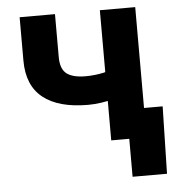

<svg xmlns="http://www.w3.org/2000/svg" viewBox="-51 -583 721 787"><g transform="rotate(-5 310.0 -190.0)"><path d="M307.1 -153.3Q186 -153.3 122.3 -203.9Q58.6 -254.4 58.6 -356.9V-535.6H204.1V-358.4Q204.1 -310.1 229.2 -290.5Q254.4 -271 307.1 -271Q345.2 -271 381.8 -279.1Q418.5 -287.1 460.4 -301.3V-183.6Q442.4 -176.3 416.5 -168.9Q390.6 -161.6 362.1 -157.5Q333.5 -153.3 307.1 -153.3ZM388.7 0V-535.6H534.2V0ZM462.9 156.2V0H420.9V-120.6H610.8L604.5 156.2Z"/></g></svg>

Font: Inter 20pt
Style: Bold
Weight: 700
Version: Version 4.001;git-66647c0bb